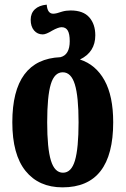

<svg xmlns="http://www.w3.org/2000/svg" viewBox="-20 -796 541 826"><path d="M33 -270Q33 -541 240 -550Q280 -560 280 -619Q280 -650 271.5 -664.5Q263 -679 245 -679Q231 -679 204 -664Q178 -648 164 -648Q141 -648 126.5 -665Q112 -682 112 -711Q112 -739 130 -756Q148 -773 181 -776Q184 -737 209 -737Q222 -737 247 -746Q264 -751 284 -751Q338 -751 364 -721.5Q390 -692 390 -644Q390 -572 324 -540Q392 -518 429.5 -450.5Q467 -383 467 -270Q467 10 249 10Q147 10 90 -60.5Q33 -131 33 -270ZM318 -270Q318 -381 302 -433Q286 -485 250 -485Q214 -485 198.5 -433.5Q183 -382 183 -270Q183 -158 199 -105.5Q215 -53 251 -53Q287 -53 302.5 -105.5Q318 -158 318 -270Z"/></svg>

Font: Noto Serif Georgian Bold Cond
Style: Regular
Weight: 700
Width: 3
Designer: Monotype Design team
Foundry: Monotype Imaging Inc.
Version: Version 1.000